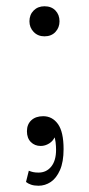

<svg xmlns="http://www.w3.org/2000/svg" viewBox="-20 -472 284 613"><path d="M122 -356Q101 -356 87.5 -370Q74 -384 74 -404Q74 -425 87.5 -438.5Q101 -452 122 -452Q144 -452 157 -438.5Q170 -425 170 -404Q170 -384 157 -370Q144 -356 122 -356ZM103 121Q89 121 79 117.5Q69 114 63 109L72 73Q79 76 86 77.5Q93 79 103 79Q128 79 143.5 60Q159 41 159 6Q159 -5 157.5 -18Q156 -31 152 -40L156 -37Q150 -22 137 -14Q124 -6 110 -6Q91 -6 78.5 -18.5Q66 -31 66 -53Q66 -75 80 -88Q94 -101 118 -101Q147 -101 165 -76Q183 -51 183 4Q183 45 171.5 71Q160 97 142 109Q124 121 103 121Z"/></svg>

Font: Savate ExtraLight
Style: Regular
Weight: 200
Designer: Max Esnée
Foundry: Plomb Type
Version: Version 2.000